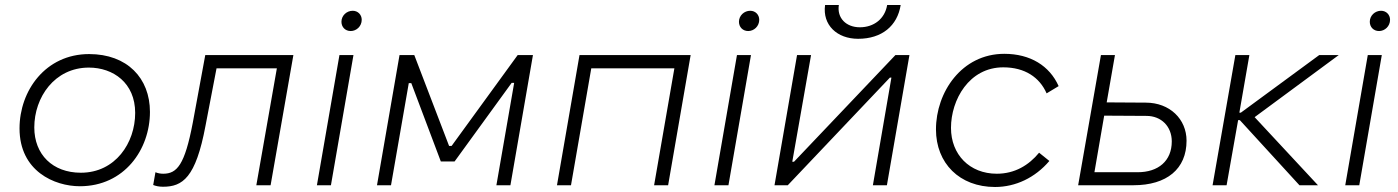

<svg xmlns="http://www.w3.org/2000/svg" viewBox="-20 -740 5586 767"><path d="M299 4C476 4 579 -142 579 -293C579 -428 488 -524 336 -524C162 -524 58 -378 58 -227C58 -56 198 4 299 4ZM303 -50C190 -50 117 -123 117 -231C117 -351 198 -470 335 -470C432 -470 520 -409 520 -289C520 -169 441 -50 303 -50Z M631 6C709 6 762 -29 801 -238L845 -467H1086L1004 0H1061L1152 -520H800L750 -249C718 -81 687 -46 632 -46C621 -46 610 -48 601 -52L592 -1C602 3 615 6 631 6Z M1246 0H1302L1392 -520H1336ZM1381 -616C1404 -616 1425 -635 1425 -661C1425 -681 1410 -697 1389 -697C1365 -697 1344 -678 1344 -653C1344 -632 1359 -616 1381 -616Z M1486 0H1542L1613 -408H1623L1741 -95H1796L2024 -409H2034L1963 0H2019L2109 -520H2048L1784 -157H1774L1635 -520H1576Z M2205 0H2261L2342 -467H2674L2593 0H2649L2739 -520H2295Z M2834 0H2890L2980 -520H2924ZM2969 -616C2992 -616 3013 -635 3013 -661C3013 -681 2998 -697 2977 -697C2953 -697 2932 -678 2932 -653C2932 -632 2947 -616 2969 -616Z M3074 0H3127L3535 -430H3541L3467 0H3523L3613 -520H3557L3152 -94H3145L3220 -520H3164ZM3408 -585C3503 -585 3565 -637 3578 -720H3524C3515 -665 3471 -631 3415 -631C3360 -631 3323 -668 3331 -720H3276C3265 -640 3324 -585 3408 -585Z M3955 7C4037 7 4115 -30 4172 -97L4131 -130C4090 -80 4034 -46 3962 -46C3853 -46 3779 -123 3779 -229C3779 -341 3851 -471 3988 -471C4074 -471 4133 -431 4161 -367L4209 -396C4173 -477 4096 -525 3992 -525C3822 -525 3719 -372 3719 -223C3719 -88 3813 7 3955 7Z M4287 0H4508C4641 0 4720 -65 4720 -178C4720 -264 4653 -330 4557 -330L4401 -331L4434 -520H4378ZM4352 -52 4391 -278 4560 -277C4619 -277 4661 -235 4661 -175C4661 -97 4607 -52 4525 -52Z M4824 0H4880L4926 -260H4933L5171 0H5245L4992 -272L5328 -520H5250L4937 -290H4931L4971 -520H4915Z M5354 0H5410L5500 -520H5444ZM5489 -616C5512 -616 5533 -635 5533 -661C5533 -681 5518 -697 5497 -697C5473 -697 5452 -678 5452 -653C5452 -632 5467 -616 5489 -616Z"/></svg>

Font: Fixel Display 20240404 Light
Style: Italic
Weight: 300
Italic angle: -10°
Designer: AlfaBravo + MacPaw
Foundry: Kyrylo Tkachov, Marchela Mozhyna, Serhii Makarenko, Maria Weinstein, Zakhar Kryvoshyya
Version: Version 1.211;Glyphs 3.2 (3225)